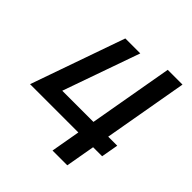

<svg xmlns="http://www.w3.org/2000/svg" viewBox="-187 -827 961 961"><g transform="rotate(45 293.0 -346.5)"><path d="M18.1 -155.3 193.4 -654.3H299.3L155.3 -246.1H376L454.6 -693.4H559.1L480.5 -246.1H544.4L528.3 -155.3H464.4L437 0H332.5L359.9 -155.3Z"/></g></svg>

Font: Cascadia Code NF
Style: Italic
Weight: 400
Italic angle: -10°
Monospace: yes
Designer: Aaron Bell
Foundry: Saja Typeworks
Version: Version 2404.023; ttfautohint (v1.8.4)